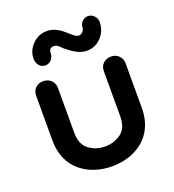

<svg xmlns="http://www.w3.org/2000/svg" viewBox="-129 -788 818 904"><g transform="rotate(-20 280.0 -336.0)"><path d="M355 -536C383 -536 407 -547 427 -568C446 -589 456 -614 456 -643C456 -667 436 -688 413 -688C392 -688 371 -670 371 -646C371 -630 355 -616 344 -616C327 -616 314 -631 294 -648C273 -667 244 -688 208 -688C179 -688 155 -678 135 -658C114 -637 104 -613 104 -586C104 -558 122 -538 147 -538C171 -538 189 -559 189 -584C189 -601 197 -610 213 -610C228 -610 238 -601 254 -584C285 -559 315 -536 355 -536ZM395 -194C395 -154 384 -126 361 -109C338 -92 311 -83 280 -83C250 -83 223 -92 200 -109C177 -126 165 -154 165 -194V-419C165 -450 141 -472 110 -472C78 -472 56 -450 56 -419V-194C56 -50 165 16 280 16C395 16 504 -50 504 -194V-419C504 -450 479 -472 450 -472C418 -472 395 -450 395 -419Z"/></g></svg>

Font: Dongle
Style: Regular
Weight: 400
Designer: Yanghee Ryu
Foundry: Yanghee Ryu
Version: Version 2.000